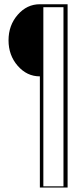

<svg xmlns="http://www.w3.org/2000/svg" viewBox="-20 -629 352 889"><path d="M180.7 -595.7V233.9H273.9V-595.7ZM200.7 -609.4H293V239.3H164.6V-252.9V-275.4Q104.5 -275.4 62 -324.2Q19.5 -373 19.5 -442.4Q19.5 -511.7 62 -560.5Q104.5 -609.4 164.6 -609.4Z"/></svg>

Font: LaylaRuqaa
Style: Regular
Weight: 400
Version: Version 2.0